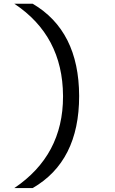

<svg xmlns="http://www.w3.org/2000/svg" viewBox="-20 -832 602 1001"><path d="M392.6 -331.1Q392.6 8.8 150.4 148.4H54.7Q308.6 -22.5 308.6 -328.1Q308.6 -331.1 308.6 -333Q306.6 -645.5 54.7 -812.5H150.4Q391.6 -670.9 392.6 -332Z"/></svg>

Font: Hopone
Style: Regular
Weight: 400
Foundry: SIL International (SIL)
Version: Version 1.00 September 3, 2015, initial release